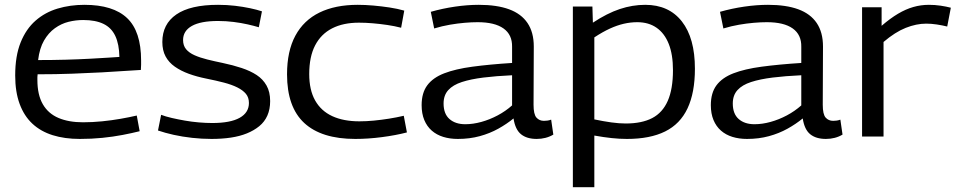

<svg xmlns="http://www.w3.org/2000/svg" viewBox="-20 -566 3967 796"><path d="M311 10Q248 10 198.5 -5.5Q149 -21 114.5 -53Q80 -85 61.5 -135Q43 -185 43 -253Q43 -334 65.5 -390Q88 -446 127.5 -480.5Q167 -515 219 -530.5Q271 -546 330 -546Q449 -546 507 -491Q565 -436 565 -315Q565 -308 565 -297.5Q565 -287 564 -276Q541 -275 499.5 -272Q458 -269 402.5 -266Q347 -263 279.5 -260.5Q212 -258 136 -258Q135 -252 135 -246.5Q135 -241 135 -235Q135 -173 157.5 -134Q180 -95 222.5 -77Q265 -59 324 -59Q363 -59 403 -63Q443 -67 480 -73.5Q517 -80 547 -87L559 -22Q527 -14 488 -6.5Q449 1 404.5 5.5Q360 10 311 10ZM138 -317Q198 -317 252.5 -318.5Q307 -320 352.5 -322.5Q398 -325 429.5 -327Q461 -329 475 -330Q474 -383 458 -417Q442 -451 409 -467Q376 -483 325 -483Q294 -483 264 -475.5Q234 -468 207.5 -449Q181 -430 162.5 -398Q144 -366 138 -317Z M635 -25 648 -90Q666 -83 692 -77Q718 -71 746.5 -66Q775 -61 804.5 -58.5Q834 -56 860 -56Q935 -56 973.5 -77.5Q1012 -99 1012 -139Q1012 -162 999.5 -177Q987 -192 964 -203.5Q941 -215 908.5 -223.5Q876 -232 836 -240Q796 -248 763 -260Q730 -272 705 -289.5Q680 -307 666.5 -332Q653 -357 653 -392Q653 -466 711 -506Q769 -546 884 -546Q921 -546 954.5 -542Q988 -538 1016.5 -532Q1045 -526 1066 -519L1053 -453Q1033 -459 1006.5 -465Q980 -471 948.5 -475Q917 -479 884 -479Q812 -479 775.5 -458.5Q739 -438 739 -400Q739 -377 751.5 -362Q764 -347 786.5 -337Q809 -327 839 -319.5Q869 -312 903 -305Q946 -296 982 -284Q1018 -272 1044 -255Q1070 -238 1085 -211.5Q1100 -185 1100 -147Q1100 -113 1088.5 -87Q1077 -61 1055 -43Q1033 -25 1003.5 -13Q974 -1 937 4.5Q900 10 857 10Q817 10 776.5 5.5Q736 1 700 -7Q664 -15 635 -25Z M1170 -258Q1170 -354 1204.5 -418Q1239 -482 1304.5 -514Q1370 -546 1463 -546Q1494 -546 1528 -543Q1562 -540 1595 -535Q1628 -530 1656 -522L1643 -451Q1616 -458 1585.5 -462.5Q1555 -467 1525 -469.5Q1495 -472 1468 -472Q1403 -472 1357 -448.5Q1311 -425 1286.5 -378Q1262 -331 1262 -259Q1262 -193 1286.5 -149.5Q1311 -106 1357.5 -84.5Q1404 -63 1470 -63Q1499 -63 1530 -66Q1561 -69 1592.5 -74Q1624 -79 1654 -86L1667 -17Q1621 -5 1563.5 2.5Q1506 10 1453 10Q1313 10 1241.5 -56Q1170 -122 1170 -258Z M1728 -130Q1728 -181 1751.5 -212.5Q1775 -244 1821.5 -262Q1868 -280 1938.5 -289.5Q2009 -299 2103 -305V-372Q2104 -422 2067.5 -448Q2031 -474 1960 -474Q1936 -474 1906.5 -471.5Q1877 -469 1845 -463.5Q1813 -458 1780 -448L1766 -517Q1815 -531 1866.5 -538.5Q1918 -546 1965 -546Q2040 -546 2090.5 -527.5Q2141 -509 2167 -470.5Q2193 -432 2193 -373L2192 -132Q2192 -92 2204 -78.5Q2216 -65 2235 -65Q2242 -65 2249.5 -66Q2257 -67 2265 -70L2274 -8Q2259 1 2241.5 5.5Q2224 10 2205 10Q2164 10 2140 -9.5Q2116 -29 2109 -75Q2081 -52 2046 -32.5Q2011 -13 1969 -1.5Q1927 10 1878 10Q1845 10 1817.5 1.5Q1790 -7 1770 -24.5Q1750 -42 1739 -68.5Q1728 -95 1728 -130ZM1819 -137Q1819 -94 1843.5 -72.5Q1868 -51 1909 -51Q1941 -51 1975.5 -60.5Q2010 -70 2043 -87.5Q2076 -105 2103 -129V-254Q2037 -251 1984.5 -244.5Q1932 -238 1895 -226Q1858 -214 1838.5 -192.5Q1819 -171 1819 -137Z M2355 210V-539H2436L2438 -472Q2497 -511 2549.5 -528.5Q2602 -546 2655 -546Q2753 -546 2807 -477Q2861 -408 2861 -281Q2861 -182 2830.5 -117Q2800 -52 2737.5 -21Q2675 10 2579 10Q2549 10 2516 6.5Q2483 3 2444 -4V210ZM2574 -54Q2641 -54 2684 -76.5Q2727 -99 2748.5 -148Q2770 -197 2770 -275Q2770 -340 2752.5 -384Q2735 -428 2702 -451Q2669 -474 2622 -474Q2594 -474 2566 -467.5Q2538 -461 2508.5 -447.5Q2479 -434 2444 -411V-71Q2482 -63 2514.5 -58.5Q2547 -54 2574 -54Z M2927 -130Q2927 -181 2950.5 -212.5Q2974 -244 3020.5 -262Q3067 -280 3137.5 -289.5Q3208 -299 3302 -305V-372Q3303 -422 3266.5 -448Q3230 -474 3159 -474Q3135 -474 3105.5 -471.5Q3076 -469 3044 -463.5Q3012 -458 2979 -448L2965 -517Q3014 -531 3065.5 -538.5Q3117 -546 3164 -546Q3239 -546 3289.5 -527.5Q3340 -509 3366 -470.5Q3392 -432 3392 -373L3391 -132Q3391 -92 3403 -78.5Q3415 -65 3434 -65Q3441 -65 3448.5 -66Q3456 -67 3464 -70L3473 -8Q3458 1 3440.5 5.5Q3423 10 3404 10Q3363 10 3339 -9.5Q3315 -29 3308 -75Q3280 -52 3245 -32.5Q3210 -13 3168 -1.5Q3126 10 3077 10Q3044 10 3016.5 1.5Q2989 -7 2969 -24.5Q2949 -42 2938 -68.5Q2927 -95 2927 -130ZM3018 -137Q3018 -94 3042.5 -72.5Q3067 -51 3108 -51Q3140 -51 3174.5 -60.5Q3209 -70 3242 -87.5Q3275 -105 3302 -129V-254Q3236 -251 3183.5 -244.5Q3131 -238 3094 -226Q3057 -214 3037.5 -192.5Q3018 -171 3018 -137Z M3635 -536V-459Q3671 -490 3703 -509Q3735 -528 3766.5 -537Q3798 -546 3831 -546Q3856 -546 3879.5 -542.5Q3903 -539 3922 -534L3907 -456Q3887 -461 3864 -464.5Q3841 -468 3820 -468Q3779 -468 3735 -450.5Q3691 -433 3643 -392V0H3554V-536Z"/></svg>

Font: Georama SemiExpanded
Style: Regular
Weight: 400
Width: 6
Designer: Jean-Baptiste Levee
Foundry: Production Type
Version: Version 1.001